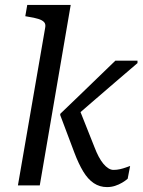

<svg xmlns="http://www.w3.org/2000/svg" viewBox="-20 -755 582 782"><path d="M365 -155 303 -311 258 -255Q305 -296 352 -336.5Q399 -377 446 -417.5Q493 -458 540 -498V-508H450Q413 -472 375.5 -436Q338 -400 301 -364Q264 -328 226 -292L225 -287L283 -133Q300 -88 319 -56.5Q338 -25 362 -9Q386 7 416 7Q433 7 448.5 2Q464 -3 477.5 -11Q491 -19 500 -27L510 -79Q504 -77 493 -73Q482 -69 469 -66Q456 -63 442 -63Q432 -63 421.5 -69.5Q411 -76 401 -88Q391 -100 382 -117Q373 -134 365 -155ZM53 0H142L268 -735H91L83 -689L94 -687Q120 -683 136 -678Q152 -673 159.5 -665Q167 -657 164 -642Z"/></svg>

Font: Roboto Serif 20pt
Style: Italic
Weight: 400
Italic angle: -10°
Designer: Greg Gazdowicz
Foundry: Commercial Type
Version: Version 1.008